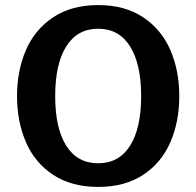

<svg xmlns="http://www.w3.org/2000/svg" viewBox="-20 -720 772 755"><path d="M47 -342Q47 -442 82 -523Q117 -604 189 -652Q261 -700 366 -700Q471 -700 543 -652Q615 -604 650 -523Q685 -442 685 -342Q685 -242 650 -161Q615 -80 543 -32.5Q471 15 366 15Q261 15 189 -32.5Q117 -80 82 -161Q47 -242 47 -342ZM535 -342Q535 -468 491.5 -537.5Q448 -607 366 -607Q284 -607 240.5 -537.5Q197 -468 197 -342Q197 -216 240.5 -147Q284 -78 366 -78Q448 -78 491.5 -147Q535 -216 535 -342Z"/></svg>

Font: Maitree
Style: Bold
Weight: 700
Designer: CadsonDemak Team
Foundry: CadsonDemak
Version: Version 1.002